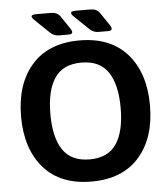

<svg xmlns="http://www.w3.org/2000/svg" viewBox="-59 -925 872 994"><g transform="rotate(-5 377.0 -428.0)"><path d="M153.8 -842.8Q124 -871.6 166.5 -871.6H239.3Q275.9 -871.6 290.5 -849.6L335.4 -783.2Q356.4 -752 325.2 -752H274.9Q248.5 -752 229 -770.5ZM358.9 -842.8Q329.1 -871.6 371.6 -871.6H444.3Q481 -871.6 495.6 -849.6L540.5 -783.2Q561.5 -752 530.3 -752H480Q453.6 -752 434.1 -770.5ZM42 -350.1Q42 -518.6 128.9 -617.7Q215.8 -716.8 377 -716.8Q538.1 -716.8 625 -617.7Q711.9 -518.6 711.9 -350.1Q711.9 -181.6 625 -82.5Q538.1 16.6 377 16.6Q215.8 16.6 128.9 -82.5Q42 -181.6 42 -350.1ZM194.3 -350.1Q194.3 -228 238 -163.3Q281.7 -98.6 377 -98.6Q472.2 -98.6 515.9 -163.3Q559.6 -228 559.6 -350.1Q559.6 -472.2 515.9 -536.9Q472.2 -601.6 377 -601.6Q281.7 -601.6 238 -536.9Q194.3 -472.2 194.3 -350.1Z"/></g></svg>

Font: Istok Web
Style: Bold
Weight: 700
Designer: Andrey V. Panov
Foundry: Andrey V. Panov
Version: Version 1.0.2g